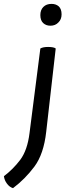

<svg xmlns="http://www.w3.org/2000/svg" viewBox="-64 -727 337 988"><path d="M222.7 -477.5Q217.8 -481.4 208 -483.4Q198.2 -485.4 183.6 -485.4Q168.9 -485.4 160.2 -483.4Q150.4 -481.4 143.6 -477.5Q125 -333 87.9 -42Q77.1 45.9 40 95.7Q2.9 144.5 -43.9 179.7Q-41 201.2 -28.3 217.8Q-15.6 235.4 2.9 241.2Q65.4 194.3 113.3 129.9Q161.1 65.4 173.8 -48.8Q190.4 -192.4 222.7 -477.5ZM201.2 -707Q174.8 -707 159.2 -691.4Q143.6 -675.8 143.6 -649.4Q143.6 -622.1 158.2 -608.4Q172.9 -594.7 195.3 -594.7Q220.7 -594.7 236.3 -611.3Q252.9 -627 252.9 -653.3Q252.9 -680.7 238.3 -694.3Q223.6 -707 201.2 -707Z"/></svg>

Font: cl
Style: Italic
Weight: 400
Designer: Mitja Miklavcic
Version: Version 7.504; 2011; Build 1022